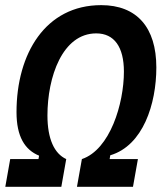

<svg xmlns="http://www.w3.org/2000/svg" viewBox="-20 -723 626 743"><path d="M0.5 0H217.3L236.3 -107.4C190.4 -128.4 163.6 -185.1 163.6 -276.4C163.6 -424.8 221.2 -593.8 352.5 -593.8C421.9 -593.8 459.5 -541.5 459.5 -445.8C459.5 -321.8 405.8 -144 296.9 -107.4L277.8 0H494.6L513.7 -107.4H404.3L406.7 -122.1C533.7 -159.7 585 -320.8 585 -461.9C585 -617.2 509.3 -703.1 371.6 -703.1C156.2 -703.1 43.9 -515.6 43.9 -289.1C43.9 -194.3 76.2 -143.1 131.3 -120.6L128.9 -107.4H19.5Z"/></svg>

Font: Cascadia Mono PL SemiBold
Style: Italic
Weight: 600
Italic angle: -10°
Monospace: yes
Designer: Aaron Bell
Foundry: Saja Typeworks
Version: Version 2404.023